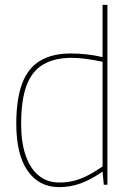

<svg xmlns="http://www.w3.org/2000/svg" viewBox="-20 -760 538 790"><path d="M407 0 402 -54Q353 -20 310.5 -5Q268 10 224 10Q140 10 93.5 -57.5Q47 -125 47 -250Q47 -352 71 -416Q95 -480 145 -510Q195 -540 272 -540Q302 -540 335 -536.5Q368 -533 402 -525V-740H422V0ZM402 -75V-506Q363 -514 332 -518Q301 -522 275 -522Q204 -522 157.5 -494.5Q111 -467 89 -407.5Q67 -348 67 -250Q67 -173 86 -119Q105 -65 140 -37Q175 -9 224 -9Q254 -9 281.5 -15.5Q309 -22 338 -36.5Q367 -51 402 -75Z"/></svg>

Font: Georama ExtraCondensed Thin Thin
Style: Regular
Weight: 250
Version: Version 1.001